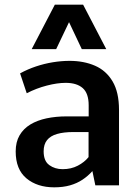

<svg xmlns="http://www.w3.org/2000/svg" viewBox="-20 -802 598 831"><path d="M214.8 8.8Q141.1 8.8 94.5 -30Q47.9 -68.8 47.9 -146.5Q47.9 -187.5 64.7 -216.3Q81.5 -245.1 111.3 -263.2Q141.1 -281.2 181.4 -289.8Q221.7 -298.3 268.6 -298.3H363.8V-346.2Q363.8 -397.9 338.1 -420.7Q312.5 -443.4 264.2 -443.4Q228 -443.4 182.6 -431.6Q137.2 -419.9 95.7 -398.4L66.9 -484.4Q99.6 -502.4 135.5 -514.4Q171.4 -526.4 208.5 -532.5Q245.6 -538.6 281.2 -538.6Q342.8 -538.6 391.1 -517.6Q439.5 -496.6 467.3 -449.7Q495.1 -402.8 495.1 -326.2V0H392.6L379.9 -61.5Q360.8 -40 336.9 -24.2Q313 -8.3 283 0.2Q252.9 8.8 214.8 8.8ZM251 -69.8Q288.1 -69.8 316.9 -85Q345.7 -100.1 363.3 -122.1V-230.5H297.4Q255.9 -230.5 227.1 -222.2Q198.2 -213.9 183.6 -195.6Q168.9 -177.2 168.9 -147Q168.9 -105 193.4 -87.4Q217.8 -69.8 251 -69.8ZM117.2 -589.4 217.3 -781.7H339.8L439.9 -589.4H334L278.8 -706.1L223.1 -589.4Z"/></svg>

Font: Comme SemiBold
Style: Regular
Weight: 600
Version: Version 1.000;gftools[0.9.27]